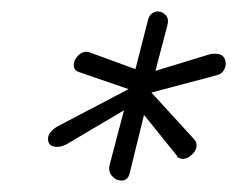

<svg xmlns="http://www.w3.org/2000/svg" viewBox="-20 -602 415 336"><path d="M192 -286Q183 -286 176 -294Q169 -302 172 -314L197 -409L99 -351Q89 -345 80 -345Q64 -345 64 -359Q64 -371 81 -381L205 -446L118 -476Q109 -479 109 -488Q109 -497 117 -505Q125 -513 135 -511L217 -481L239 -567Q241 -575 246 -578.5Q251 -582 256 -582Q264 -582 270 -575.5Q276 -569 273 -558L252 -478L347 -507Q350 -508 356 -508Q375 -508 375 -490Q375 -484 371 -478Q367 -472 358 -470L245 -440L320 -358Q324 -354 324 -347Q324 -339 316 -331.5Q308 -324 300 -324Q293 -324 289 -329H290L232 -401L207 -299Q204 -286 192 -286Z"/></svg>

Font: Meow Script
Style: Regular
Weight: 400
Designer: Robert E. Leuschke
Foundry: Robert E. Leuschke
Version: Version 1.010; ttfautohint (v1.8.3)